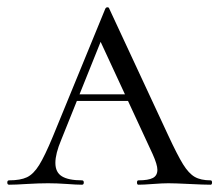

<svg xmlns="http://www.w3.org/2000/svg" viewBox="-22 -507 602 527"><path d="M189 -248H371L378 -230H173ZM556 0Q538 0 498 -2Q458 -4 440 -4Q424 -4 398 -2Q372 0 358 0Q354 0 354 -6Q354 -12 358 -12Q385 -12 397.5 -18.5Q410 -25 410 -41Q410 -55 397 -84L245 -412L271 -434L146 -123Q130 -85 130 -60Q130 -34 148 -23Q166 -12 203 -12Q208 -12 208 -6Q208 0 203 0Q188 0 162 -2Q134 -4 110 -4Q85 -4 51 -2Q21 0 3 0Q-2 0 -2 -6Q-2 -12 3 -12Q34 -12 52 -20.5Q70 -29 85.5 -54Q101 -79 123 -132L267 -483Q269 -487 273 -487Q277 -487 278 -483L439 -137Q465 -81 480.5 -56Q496 -31 512.5 -21.5Q529 -12 556 -12Q560 -12 560 -6Q560 0 556 0Z"/></svg>

Font: Cormorant SC
Style: Regular
Weight: 400
Designer: Christian Thalmann (Catharsis Fonts)
Foundry: Catharsis Fonts
Version: Version 4.000